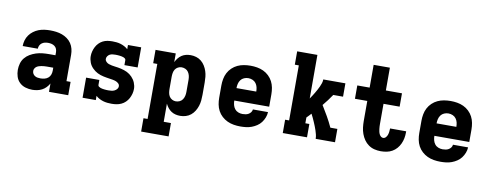

<svg xmlns="http://www.w3.org/2000/svg" viewBox="-73 -1116 4346 1701"><g transform="rotate(10 2100.0 -265.0)"><path d="M231 8Q200 8 169.5 -1Q139 -10 116.5 -31.5Q94 -53 84.5 -83Q75 -113 75 -144Q75 -173 83 -201.5Q91 -230 109.5 -252.5Q128 -275 153.5 -290Q179 -305 207 -314Q235 -323 264 -326Q293 -329 322 -329H381V-357Q381 -372 375 -386.5Q369 -401 356.5 -410Q344 -419 329 -422.5Q314 -426 298 -426Q283 -426 268.5 -422.5Q254 -419 242 -410Q230 -401 223.5 -387.5Q217 -374 217 -359H81Q81 -385 88.5 -411Q96 -437 111.5 -458.5Q127 -480 148.5 -496Q170 -512 194.5 -521.5Q219 -531 245.5 -534.5Q272 -538 298 -538Q325 -538 352 -534.5Q379 -531 404 -522Q429 -513 451.5 -497Q474 -481 489 -458.5Q504 -436 510.5 -410Q517 -384 517 -357V-120H554V0H381V-75Q370 -55 354 -38.5Q338 -22 318 -11.5Q298 -1 275.5 3.5Q253 8 231 8ZM286 -104Q304 -104 322 -108.5Q340 -113 354 -124.5Q368 -136 374.5 -153.5Q381 -171 381 -189V-217H322Q310 -217 298.5 -216Q287 -215 275.5 -213Q264 -211 253 -207.5Q242 -204 232.5 -197.5Q223 -191 217 -180.5Q211 -170 211 -159Q211 -145 217.5 -133.5Q224 -122 235.5 -115Q247 -108 260 -106Q273 -104 286 -104Z M944 8Q925 8 906 6Q887 4 868.5 -1.5Q850 -7 833 -16Q816 -25 802 -38V0H683V-181H802V-136Q802 -127 809.5 -121.5Q817 -116 825.5 -113Q834 -110 843 -108.5Q852 -107 860.5 -106Q869 -105 878 -104.5Q887 -104 896 -104Q910 -104 924 -105.5Q938 -107 950.5 -113Q963 -119 972.5 -130Q982 -141 982 -155Q982 -170 971 -180.5Q960 -191 946.5 -196Q933 -201 918.5 -203.5Q904 -206 890 -208Q876 -210 861.5 -212.5Q847 -215 833 -218Q819 -221 805.5 -225.5Q792 -230 779 -236.5Q766 -243 754.5 -251.5Q743 -260 732.5 -270.5Q722 -281 714 -293Q706 -305 701 -318.5Q696 -332 693 -346Q690 -360 690 -375Q690 -397 695.5 -418.5Q701 -440 711 -459.5Q721 -479 736.5 -495Q752 -511 771.5 -521Q791 -531 813 -534.5Q835 -538 857 -538Q876 -538 895 -536Q914 -534 932 -528.5Q950 -523 967 -514Q984 -505 998 -492V-530H1117V-349H998V-394Q998 -403 990.5 -408.5Q983 -414 974.5 -417Q966 -420 957.5 -421.5Q949 -423 940 -424Q931 -425 922.5 -425.5Q914 -426 905 -426Q892 -426 878.5 -424.5Q865 -423 853.5 -417Q842 -411 834 -399.5Q826 -388 826 -375Q826 -361 836.5 -350Q847 -339 861 -334Q875 -329 889 -326.5Q903 -324 917.5 -322Q932 -320 946 -318Q960 -316 974 -312.5Q988 -309 1002 -304.5Q1016 -300 1029 -293.5Q1042 -287 1053.5 -278.5Q1065 -270 1075 -259.5Q1085 -249 1093 -237Q1101 -225 1106.5 -211.5Q1112 -198 1115 -184Q1118 -170 1118 -156Q1118 -133 1112 -111Q1106 -89 1095.5 -69.5Q1085 -50 1068.5 -34Q1052 -18 1031.5 -8.5Q1011 1 989 4.5Q967 8 944 8Z M1246 205V85H1283V-410H1246V-530H1428V-452Q1437 -471 1450.5 -488Q1464 -505 1481.5 -516.5Q1499 -528 1519.5 -533Q1540 -538 1562 -538Q1587 -538 1612 -530.5Q1637 -523 1657 -506.5Q1677 -490 1690.5 -468Q1704 -446 1712 -421.5Q1720 -397 1722.5 -371.5Q1725 -346 1725 -320V-210Q1725 -184 1722.5 -158.5Q1720 -133 1712 -108.5Q1704 -84 1690.5 -62Q1677 -40 1657 -23.5Q1637 -7 1612 0.5Q1587 8 1562 8Q1540 8 1519.5 3Q1499 -2 1481.5 -13.5Q1464 -25 1450.5 -42Q1437 -59 1428 -78V85H1493V205ZM1501 -112Q1519 -112 1535.5 -119.5Q1552 -127 1562 -142Q1572 -157 1576 -174.5Q1580 -192 1580 -210V-320Q1580 -338 1576 -355.5Q1572 -373 1562 -388Q1552 -403 1535.5 -410.5Q1519 -418 1501 -418Q1484 -418 1468 -409.5Q1452 -401 1443 -386.5Q1434 -372 1431 -354.5Q1428 -337 1428 -320V-210Q1428 -193 1431 -175.5Q1434 -158 1443 -143.5Q1452 -129 1468 -120.5Q1484 -112 1501 -112Z M2103 8Q2073 8 2043 3Q2013 -2 1986 -14.5Q1959 -27 1936.5 -47.5Q1914 -68 1900 -94.5Q1886 -121 1880.5 -150.5Q1875 -180 1875 -210V-320Q1875 -350 1880.5 -379.5Q1886 -409 1899.5 -435Q1913 -461 1935 -482Q1957 -503 1984 -515.5Q2011 -528 2040.5 -533Q2070 -538 2100 -538Q2130 -538 2159.5 -533Q2189 -528 2216 -515.5Q2243 -503 2265 -482Q2287 -461 2300.5 -435Q2314 -409 2319.5 -379.5Q2325 -350 2325 -320V-209H2011Q2011 -189 2016 -169.5Q2021 -150 2033 -134.5Q2045 -119 2064 -111.5Q2083 -104 2103 -104Q2117 -104 2131 -106.5Q2145 -109 2157 -116Q2169 -123 2177.5 -134.5Q2186 -146 2187 -160H2323Q2322 -135 2312.5 -110.5Q2303 -86 2287.5 -65.5Q2272 -45 2250 -30.5Q2228 -16 2204 -7Q2180 2 2154.5 5Q2129 8 2103 8ZM2011 -321H2189Q2189 -341 2184.5 -360Q2180 -379 2168.5 -394.5Q2157 -410 2138.5 -418Q2120 -426 2100 -426Q2080 -426 2061.5 -418Q2043 -410 2031.5 -394.5Q2020 -379 2015.5 -359.5Q2011 -340 2011 -321Z M2484 0V-120H2520V-615H2484V-735H2666V-343Q2676 -357 2685.5 -372Q2695 -387 2704 -402Q2713 -417 2721 -432Q2729 -447 2736.5 -463Q2744 -479 2749.5 -496Q2755 -513 2755 -530H2954V-410H2866Q2848 -383 2828.5 -357Q2809 -331 2788 -306Q2816 -261 2842.5 -214.5Q2869 -168 2891 -120H2954V0H2780Q2780 -19 2775.5 -37.5Q2771 -56 2765 -74Q2759 -92 2752 -109.5Q2745 -127 2737.5 -144.5Q2730 -162 2722 -179Q2714 -196 2705 -213Q2696 -203 2686 -192.5Q2676 -182 2666 -172V-120H2702V0Z M3366 8Q3337 8 3308.5 1Q3280 -6 3256 -23Q3232 -40 3215.5 -64Q3199 -88 3189 -115.5Q3179 -143 3175.5 -172Q3172 -201 3172 -230V-410H3061V-530H3172V-735H3318V-530H3463V-410H3318V-230Q3318 -219 3318.5 -207Q3319 -195 3320.5 -183.5Q3322 -172 3324.5 -160.5Q3327 -149 3332 -138.5Q3337 -128 3346 -120Q3355 -112 3366 -112Q3380 -112 3390 -122.5Q3400 -133 3404.5 -146Q3409 -159 3411 -173Q3413 -187 3413 -200Q3413 -202 3413 -203Q3413 -204 3413 -205H3558Q3558 -202 3558 -199.5Q3558 -197 3558 -194Q3558 -167 3553 -141.5Q3548 -116 3537 -92Q3526 -68 3508.5 -48Q3491 -28 3468 -15Q3445 -2 3419 3Q3393 8 3366 8Z M3903 8Q3873 8 3843 3Q3813 -2 3786 -14.5Q3759 -27 3736.5 -47.5Q3714 -68 3700 -94.5Q3686 -121 3680.5 -150.5Q3675 -180 3675 -210V-320Q3675 -350 3680.5 -379.5Q3686 -409 3699.5 -435Q3713 -461 3735 -482Q3757 -503 3784 -515.5Q3811 -528 3840.5 -533Q3870 -538 3900 -538Q3930 -538 3959.5 -533Q3989 -528 4016 -515.5Q4043 -503 4065 -482Q4087 -461 4100.5 -435Q4114 -409 4119.5 -379.5Q4125 -350 4125 -320V-209H3811Q3811 -189 3816 -169.5Q3821 -150 3833 -134.5Q3845 -119 3864 -111.5Q3883 -104 3903 -104Q3917 -104 3931 -106.5Q3945 -109 3957 -116Q3969 -123 3977.5 -134.5Q3986 -146 3987 -160H4123Q4122 -135 4112.5 -110.5Q4103 -86 4087.5 -65.5Q4072 -45 4050 -30.5Q4028 -16 4004 -7Q3980 2 3954.5 5Q3929 8 3903 8ZM3811 -321H3989Q3989 -341 3984.5 -360Q3980 -379 3968.5 -394.5Q3957 -410 3938.5 -418Q3920 -426 3900 -426Q3880 -426 3861.5 -418Q3843 -410 3831.5 -394.5Q3820 -379 3815.5 -359.5Q3811 -340 3811 -321Z"/></g></svg>

Font: Iosevka Curly Slab HvEx
Style: Regular
Weight: 900
Width: 7
Monospace: yes
Designer: Belleve Invis
Foundry: Belleve Invis
Version: Version 11.1.0; ttfautohint (v1.8.3)